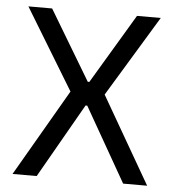

<svg xmlns="http://www.w3.org/2000/svg" viewBox="-48 -684 663 729"><g transform="rotate(5 283.0 -319.5)"><path d="M26.5 0 224 -340.5V-321.5L31 -639H121.5L280.5 -373.5H286.5L445 -639H535.5L343 -321.5V-340.5L539.5 0H448L286.5 -283H280L118.5 0Z"/></g></svg>

Font: Anek Odia Medium
Style: Regular
Weight: 400
Version: Version 1.003